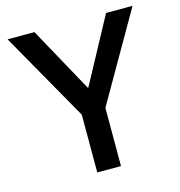

<svg xmlns="http://www.w3.org/2000/svg" viewBox="-104 -790 826 883"><g transform="rotate(-15 308.5 -349.0)"><path d="M364 0H251V-275L11 -698H139L310 -387H312L480 -698H606L364 -277Z"/></g></svg>

Font: IBM Plex Sans Medium
Style: Regular
Weight: 500
Designer: Mike Abbink, Paul van der Laan, Pieter van Rosmalen
Foundry: Bold Monday
Version: Version 3.201